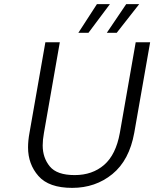

<svg xmlns="http://www.w3.org/2000/svg" viewBox="-20 -904 748 931"><path d="M409 -745H360L450 -884H513ZM546 -745H498L592 -884H655ZM270 -699 193 -259Q187 -226 187 -199Q187 -139 221.5 -97Q256 -55 342 -55Q428 -55 485 -104.5Q542 -154 561 -259L638 -699H708L631 -260Q607 -127 525 -60Q443 7 330 7Q217 7 166.5 -50.5Q116 -108 116 -189Q116 -222 123 -260L200 -699Z"/></svg>

Font: Fz Poppins Light
Style: Italic
Weight: 300
Italic angle: -10°
Designer: Ninad Kale (Devanagari), Jonny Pinhorn (Latin)
Foundry: Indian Type Foundry
Version: Vit hóa bi Vntype.Com & FontZin.Com